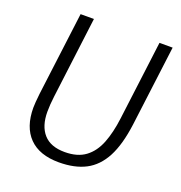

<svg xmlns="http://www.w3.org/2000/svg" viewBox="-135 -863 933 988"><g transform="rotate(20 332.0 -369.5)"><path d="M294 8Q187 8 131 -49.2Q75 -106.5 75 -212Q75 -224 76.5 -243.5Q78 -263 81 -290L139 -747H212L156 -302Q153 -279 151.5 -257.5Q150 -236 150 -217Q150 -138.5 188.5 -95.2Q227 -52 304 -52Q374 -52 417 -84Q460 -116 483 -174.5Q506 -233 516 -313L571 -747H643L587 -306Q579.5 -249 566.8 -203.2Q554 -157.5 536 -123Q499.5 -54 440 -23Q380.5 8 294 8Z"/></g></svg>

Font: Merriweather Sans Variable Regular
Style: Italic
Weight: 300
Italic angle: -8°
Designer: Eben Sorkin
Foundry: Eben Sorkin
Version: Version 2.001